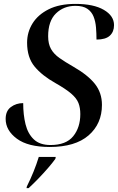

<svg xmlns="http://www.w3.org/2000/svg" viewBox="-20 -744 605 985"><path d="M235 10Q124 10 66.5 -32.5Q9 -75 9 -134Q9 -175 36 -195Q63 -215 99 -215Q99 -155 111 -106.5Q123 -58 153.5 -29Q184 0 239 0Q319 0 355.5 -45Q392 -90 392 -159Q392 -191 382.5 -215.5Q373 -240 345 -264Q317 -288 264 -318Q196 -356 157.5 -402.5Q119 -449 119 -525Q119 -579 147 -624Q175 -669 230 -696.5Q285 -724 367 -724Q460 -724 512.5 -693.5Q565 -663 565 -615Q565 -581 543.5 -561Q522 -541 475 -541Q475 -572 472.5 -603Q470 -634 460 -659Q450 -684 428 -699Q406 -714 367 -714Q307 -714 267 -675Q227 -636 227 -558Q227 -519 241.5 -493Q256 -467 285 -446.5Q314 -426 356 -402Q431 -359 467 -313.5Q503 -268 503 -206Q503 -109 434.5 -49.5Q366 10 235 10ZM118 212Q156 136 179 61H266L264 71Q249 92 226 118.5Q203 145 177 172Q151 199 127 221H116Z"/></svg>

Font: Noto Serif Display Medium
Style: Italic
Weight: 500
Italic angle: -12°
Designer: Monotype Design Team
Foundry: Monotype Imaging Inc.
Version: Version 2.009